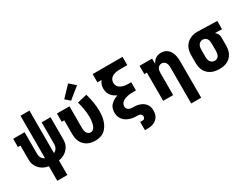

<svg xmlns="http://www.w3.org/2000/svg" viewBox="-75 -1499 3149 2415"><g transform="rotate(-30 1500.0 -291.5)"><path d="M227 205V-6Q202 -10 178 -19Q154 -28 133 -42Q112 -56 95 -75Q78 -94 66.5 -116.5Q55 -139 51 -164.5Q47 -190 47 -215V-410H10V-530H176V-215Q176 -200 179.5 -185Q183 -170 190.5 -157Q198 -144 209.5 -134Q221 -124 235 -118V-735H365V-118Q379 -124 390.5 -134Q402 -144 409.5 -157Q417 -170 420.5 -185Q424 -200 424 -215V-530H553V-215Q553 -190 549 -164.5Q545 -139 533.5 -116.5Q522 -94 505 -75Q488 -56 467 -42Q446 -28 422 -19Q398 -10 373 -6V205Z M896 8Q867 8 838.5 2.5Q810 -3 784.5 -16.5Q759 -30 738.5 -51Q718 -72 705.5 -98Q693 -124 688 -152.5Q683 -181 683 -210V-410H646V-530H828V-210Q828 -193 831 -176.5Q834 -160 842 -145.5Q850 -131 864.5 -121.5Q879 -112 896 -112Q909 -112 921.5 -117.5Q934 -123 942.5 -133.5Q951 -144 956.5 -156Q962 -168 966 -180.5Q970 -193 972.5 -206Q975 -219 976.5 -232.5Q978 -246 979 -259Q980 -272 980 -286Q980 -344 970 -402.5Q960 -461 944 -517L1084 -550Q1103 -486 1114 -420Q1125 -354 1125 -287Q1125 -252 1120.5 -217Q1116 -182 1105 -148.5Q1094 -115 1075 -84.5Q1056 -54 1028.5 -32Q1001 -10 966 -1Q931 8 896 8ZM881 -581 815 -639 957 -788 1043 -712Z M1500 205V85H1539Q1546 85 1553 81.5Q1560 78 1564.5 71.5Q1569 65 1570.5 57.5Q1572 50 1572 43Q1572 30 1563 19Q1554 8 1542 4Q1530 0 1516.5 0Q1503 0 1490 -0.5Q1477 -1 1464 -2Q1451 -3 1438.5 -5.5Q1426 -8 1413.5 -11.5Q1401 -15 1388.5 -20Q1376 -25 1364.5 -31Q1353 -37 1342.5 -45Q1332 -53 1323 -62Q1314 -71 1306.5 -82Q1299 -93 1293 -104.5Q1287 -116 1283.5 -128.5Q1280 -141 1279 -154Q1278 -167 1278 -181Q1278 -200 1282 -219.5Q1286 -239 1295 -256.5Q1304 -274 1318 -288Q1332 -302 1348 -313.5Q1364 -325 1382 -333.5Q1400 -342 1419 -348Q1395 -359 1373.5 -374.5Q1352 -390 1336.5 -411.5Q1321 -433 1314 -458.5Q1307 -484 1307 -510Q1307 -538 1316 -565.5Q1325 -593 1343 -615H1283V-735H1717V-615H1609Q1591 -615 1573.5 -613.5Q1556 -612 1539 -607.5Q1522 -603 1506 -595Q1490 -587 1477.5 -574Q1465 -561 1459 -544Q1453 -527 1453 -510Q1453 -492 1459 -475Q1465 -458 1477.5 -445.5Q1490 -433 1506 -425Q1522 -417 1539 -412.5Q1556 -408 1573.5 -406Q1591 -404 1609 -404H1652V-285H1609Q1589 -285 1569.5 -283.5Q1550 -282 1530.5 -278Q1511 -274 1492.5 -267Q1474 -260 1458 -248.5Q1442 -237 1432.5 -219Q1423 -201 1423 -182Q1423 -167 1431 -153.5Q1439 -140 1452 -132.5Q1465 -125 1480 -122.5Q1495 -120 1509.5 -119.5Q1524 -119 1539 -118.5Q1554 -118 1569 -115.5Q1584 -113 1598.5 -109Q1613 -105 1626.5 -99Q1640 -93 1652.5 -85Q1665 -77 1675.5 -66Q1686 -55 1694.5 -42.5Q1703 -30 1708 -16Q1713 -2 1715 13Q1717 28 1717 43Q1717 66 1712.5 88.5Q1708 111 1696.5 130.5Q1685 150 1667 165Q1649 180 1628 189Q1607 198 1584.5 201.5Q1562 205 1539 205Z M2172 205V-320Q2172 -337 2169 -354Q2166 -371 2157 -386Q2148 -401 2132.5 -409.5Q2117 -418 2100 -418Q2083 -418 2067.5 -409.5Q2052 -401 2043 -386Q2034 -371 2031 -354Q2028 -337 2028 -320V0H1883V-410H1846V-530H2028V-452Q2037 -471 2050.5 -487.5Q2064 -504 2081 -516Q2098 -528 2119 -533Q2140 -538 2161 -538Q2186 -538 2210.5 -530Q2235 -522 2254 -505.5Q2273 -489 2285.5 -466.5Q2298 -444 2305 -420Q2312 -396 2314.5 -370.5Q2317 -345 2317 -320V205Z M2699 8Q2670 8 2640.5 3Q2611 -2 2584 -15Q2557 -28 2535 -48.5Q2513 -69 2499.5 -95.5Q2486 -122 2480.5 -151Q2475 -180 2475 -210V-320Q2475 -348 2480 -376.5Q2485 -405 2497.5 -430.5Q2510 -456 2530 -476.5Q2550 -497 2575 -510.5Q2600 -524 2627.5 -531Q2655 -538 2684 -538Q2688 -538 2692 -538Q2696 -538 2700 -538L2975 -530V-410L2873 -413Q2883 -405 2892 -394.5Q2901 -384 2907 -372Q2913 -360 2915 -346.5Q2917 -333 2917 -320V-210Q2917 -181 2912 -152Q2907 -123 2894 -96.5Q2881 -70 2860 -49Q2839 -28 2813 -15Q2787 -2 2757.5 3Q2728 8 2699 8ZM2699 -112Q2716 -112 2732 -120Q2748 -128 2756.5 -143Q2765 -158 2768.5 -175.5Q2772 -193 2772 -210V-320Q2772 -337 2769 -353.5Q2766 -370 2758 -384.5Q2750 -399 2735.5 -408Q2721 -417 2705 -418H2700Q2699 -418 2697.5 -418Q2696 -418 2695 -418Q2678 -418 2662 -409.5Q2646 -401 2636.5 -386.5Q2627 -372 2623.5 -354.5Q2620 -337 2620 -320V-210Q2620 -192 2624 -174.5Q2628 -157 2638 -142Q2648 -127 2664.5 -119.5Q2681 -112 2699 -112Z"/></g></svg>

Font: Iosevka Curly Slab HvEx
Style: Regular
Weight: 900
Width: 7
Monospace: yes
Designer: Belleve Invis
Foundry: Belleve Invis
Version: Version 11.1.0; ttfautohint (v1.8.3)